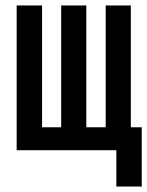

<svg xmlns="http://www.w3.org/2000/svg" viewBox="-20 -550 540 703"><path d="M406 133H499V-84H459V-530H367V-84H296V-530H204V-84H134V-530H41V0H406Z"/></svg>

Font: Iosevka SS08 Medium
Style: Regular
Weight: 500
Monospace: yes
Designer: Belleve Invis
Foundry: Belleve Invis
Version: Version 3.4.3; ttfautohint (v1.8.3)